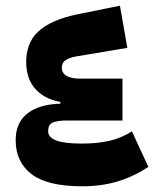

<svg xmlns="http://www.w3.org/2000/svg" viewBox="-20 -642 564 674"><path d="M268 12Q147 12 91 -30.5Q35 -73 35 -150Q35 -211 76 -243.5Q117 -276 192 -278V-284Q160 -290 137.5 -303Q115 -316 100.5 -334Q86 -352 79.5 -373Q73 -394 72 -417Q70 -491 115 -532Q160 -573 253 -592L401 -622L427 -474L248 -444Q224 -440 210.5 -431Q197 -422 197 -405Q197 -385 214 -375.5Q231 -366 260 -366H410V-219H216Q182 -219 165.5 -212Q149 -205 149 -181Q149 -160 177 -149Q205 -138 268 -138Q323 -138 365.5 -148Q408 -158 443 -181L501 -56Q447 -21 391 -4.5Q335 12 268 12Z"/></svg>

Font: IBM Plex Arabic
Style: Bold
Weight: 700
Designer: Mike Abbink, Paul van der Laan, Pieter van Rosmalen, Wael Morcos, Khajak Apelian
Foundry: Bold Monday
Version: Version 1.0